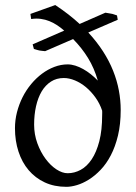

<svg xmlns="http://www.w3.org/2000/svg" viewBox="-20 -723 538 758"><path d="M383.3 -286.1Q374 -314 357.2 -337.6Q340.3 -361.3 319.6 -378.7Q298.8 -396 275.9 -405.5Q252.9 -415 231.9 -415Q203.1 -415 181.2 -400.9Q159.2 -386.7 144.5 -362.1Q129.9 -337.4 122.3 -303.7Q114.7 -270 114.7 -231Q114.7 -192.4 127.4 -157.5Q140.1 -122.6 159.7 -96.2Q179.2 -69.8 202.6 -54.4Q226.1 -39.1 247.1 -39.1Q273.9 -39.1 298.6 -52.5Q323.2 -65.9 342 -94Q360.8 -122.1 372.1 -165.5Q383.3 -209 383.3 -269Q383.3 -273.4 383.5 -277.8Q383.8 -282.2 383.3 -286.1ZM456.5 -289.1Q456.5 -232.4 445.8 -188Q435.1 -143.6 417.5 -109.9Q399.9 -76.2 377.2 -52.5Q354.5 -28.8 330.6 -13.9Q306.6 1 283.7 7.8Q260.7 14.6 242.2 14.6Q194.3 14.6 156.7 -2.9Q119.1 -20.5 93 -51.3Q66.9 -82 53 -124.5Q39.1 -167 39.1 -216.8Q39.1 -249 47.1 -280.3Q55.2 -311.5 69.3 -339.6Q83.5 -367.7 103.3 -391.4Q123 -415 146 -432.1Q168.9 -449.2 194.8 -459Q220.7 -468.8 247.1 -468.8Q261.7 -468.8 277.3 -463.9Q293 -459 308.6 -450.2Q324.2 -441.4 338.9 -429.7Q353.5 -418 366.2 -404.8Q352.1 -454.1 327.6 -493.9Q303.2 -533.7 268.6 -568.8L158.2 -521Q148.9 -522 144 -522.5Q139.2 -522.9 135.3 -523.7Q131.3 -524.4 126.7 -525.9Q122.1 -527.3 113.8 -529.8L108.9 -547.9L233.4 -602.1Q220.2 -613.8 205.8 -623.3Q191.4 -632.8 175.3 -639.4Q159.2 -646 141.4 -648.4Q123.5 -650.9 103 -647.9L100.1 -668L198.2 -703.1Q253.4 -666.5 294.4 -628.4L396 -672.9Q407.7 -670.9 413.8 -669.9Q419.9 -668.9 424.1 -668Q428.2 -667 431.9 -665.5Q435.5 -664.1 441.9 -662.1L444.8 -645L328.6 -594.7Q362.3 -558.1 386.7 -520.3Q411.1 -482.4 426.5 -443.8Q441.9 -405.3 449.2 -366.2Q456.5 -327.1 456.5 -289.1Z"/></svg>

Font: Gentium Plus Eur
Style: Regular
Weight: 400
Designer: J. Victor Gaultney, Annie Olsen, Iska Routamaa, Becca Hirsbrunner
Foundry: SIL International
Version: Version 5.000